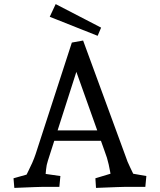

<svg xmlns="http://www.w3.org/2000/svg" viewBox="-20 -913 782 938"><path d="M50 5 46 -42 142 -69 102 -44Q109 -59 118.5 -77.5Q128 -96 137.5 -117.5Q147 -139 154 -160L331 -705L386 -715L593 -151Q602 -123 615.5 -96Q629 -69 640 -45L598 -70L695 -53L690 0H588Q576 0 552 1Q528 2 500.5 3Q473 4 449 5L446 -42L552 -74L524 -41Q518 -77 511 -109.5Q504 -142 491 -175L342 -593H363L214 -128Q207 -107 205 -84.5Q203 -62 201 -42L170 -68L275 -53L270 0H185Q173 0 149.5 1Q126 2 99.5 3Q73 4 50 5ZM222 -225V-276H505V-225ZM457 -738 223 -831 252 -893 474 -778Z"/></svg>

Font: Andada Pro
Style: Regular
Weight: 400
Designer: Carolina Giovagnoli
Foundry: Huerta Tipografica
Version: Version 3.003